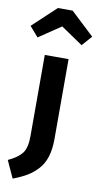

<svg xmlns="http://www.w3.org/2000/svg" viewBox="-153 -862 588 1129"><g transform="rotate(10 141.0 -298.0)"><path d="M211 -530V-53Q211 8 197 53Q183 98 154.5 129Q126 160 92.5 180Q59 200 9 219L-38 116Q20 89 44.5 57Q69 25 69 -44V-530ZM-43 -684 97 -815H185L325 -684L272 -624L141 -713L9 -624Z"/></g></svg>

Font: FiraSans
Style: Regular
Weight: 600
Designer: Carrois Corporate & Edenspiekermann AG
Foundry: Carrois Corporate GbR & Edenspiekermann AG
Version: Version 3.106;PS 003.106;hotconv 1.0.70;makeotf.lib2.5.58329